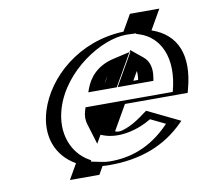

<svg xmlns="http://www.w3.org/2000/svg" viewBox="-74 -679 878 808"><g transform="rotate(-10 365.5 -274.5)"><path d="M533.9 -173C461.5 -117.6 401 -108.8 361.2 -124.4L420.1 -227H687.4C734.6 -381.3 687.9 -482.8 585.9 -516.1L632.3 -597H555.8L516.1 -527.8C512.3 -527.9 508.4 -528 504.4 -528C349.4 -528 185.1 -406 139.3 -256C107 -150.4 142.6 -58.4 221.2 -13.7L185.8 48H262.3L284.3 9.6C301.3 13.2 319.4 15 338.4 15C452.4 15 557.7 -22 645.4 -119ZM471.7 -317H541.9C547.4 -352 539.2 -382 518.6 -398.7ZM395.2 -317H346.9C361.8 -357.2 399.8 -398.9 448.6 -410.1ZM343.6 -227H314.4C308.8 -208.8 308.8 -190.9 313.7 -174.9ZM531.8 -155.3 621.1 -112.1C540.5 -30.9 447.7 0 343 0C324.9 0 307.8 -1.8 291.7 -5.1L278.8 -7.8L255.4 33H210L241.4 -21.8L231.9 -27.2C157.3 -69.6 123.9 -156.7 154.3 -256C197.4 -397.2 352.7 -513 499.8 -513C503.6 -513 507.3 -512.9 511 -512.8L522.8 -512.4L562.8 -582H608.2L564.5 -505.8L577.3 -501.7C670.1 -471.4 714.4 -381.1 676.7 -242H413.2L340.2 -114.9L352 -110.3C395.4 -93.2 460.2 -103.7 531.8 -155.3ZM447.6 -302H554.7L557.4 -319.2C563.5 -357.6 554.7 -391.7 530.6 -411.3L516.7 -422.6ZM402.1 -302H326.3L332.2 -318C349 -363.2 392.3 -411.5 449.5 -424.6L476 -430.7ZM367.7 -242 307.6 -137.2 298.5 -167.1C293 -185.2 292.9 -205.8 299.4 -227L304 -242ZM531.8 -155.3C460.2 -103.7 395.4 -93.2 352 -110.3L340.2 -114.9L413.2 -242H676.7C714.4 -381.1 670.1 -471.4 577.3 -501.7L564.5 -505.8L608.2 -582H562.8L522.8 -512.4L511 -512.8C507.3 -512.9 503.6 -513 499.8 -513C352.7 -513 197.4 -397.2 154.3 -256C123.9 -156.7 157.3 -69.6 231.9 -27.2L241.4 -21.8L210 33H255.4L278.8 -7.8L291.7 -5.1C307.8 -1.8 324.9 0 343 0C447.7 0 540.5 -30.9 621.1 -112.1ZM447.6 -302H554.7L557.4 -319.2C563.5 -357.6 554.7 -391.7 530.6 -411.3L516.7 -422.6ZM402.1 -302 476 -430.7 449.5 -424.6C392.3 -411.5 349 -363.2 332.2 -318L326.3 -302ZM367.7 -242H304L299.4 -227C292.9 -205.8 293 -185.2 298.5 -167.1L307.6 -137.2ZM284.3 9.6 262.3 48H185.8L221.2 -13.7C142.6 -58.4 107 -150.4 139.3 -256C185.1 -406 349.4 -528 504.4 -528C508.4 -528 512.3 -527.9 516.1 -527.8L555.8 -597H632.3L585.9 -516.1C684.8 -483.8 731 -386.9 691.9 -242.5L687.7 -227H420.1L361.2 -124.4C399.5 -109.4 457.7 -117.8 524.9 -166.3L534.1 -172.9L645.9 -118.8L630.8 -103.6C545.3 -17.5 446 15 338.4 15C320 15 297.4 12.3 284.3 9.6ZM471.7 -317 518.6 -398.7C539.2 -382 547.4 -352 541.9 -317ZM395.2 -317 448.6 -410.1C399.8 -398.9 361.8 -357.2 346.9 -317ZM343.6 -227 313.7 -174.9C309.9 -187.6 308.8 -208.8 314.4 -227ZM537.4 -145.4 600.5 -114.8C514.8 -24.3 424.4 0 343 0C330.9 0 319.2 -1.1 306.8 -3.7L261.1 -13.1L264 -18.2L255.7 -22.9C185.1 -63 147.6 -152.4 179.3 -256C226.1 -409.1 395.5 -513 499.8 -513C502.5 -513 505.2 -513 507.8 -512.9L543.1 -511.6L541.9 -509.4L557.5 -504.3C638.3 -477.9 691 -386.5 651.7 -242H388.5L317.7 -118.5L330.6 -113.5C394.6 -88.3 479.8 -109.9 537.4 -145.4ZM422.9 -302 505.8 -446.6 555.5 -406.2C580.8 -385.7 587.8 -354.1 582.1 -317.8L579.6 -302ZM426.8 -302 505.9 -439.9 430.5 -422.6C354.9 -405.3 322 -357.8 307 -317.4L301.4 -302ZM392.4 -242H279L274.4 -227C268.5 -207.7 268.5 -188.7 273.7 -171.6L300.9 -82.4ZM198.7 -17.4 161.2 48H287L306.7 13.7C319.3 14.7 327.2 15 338.4 15C471.2 15 576.7 -25.8 658.6 -108.3L666.3 -116.1L527.4 -183.4L496.4 -161C472.9 -144 450.8 -132.4 433.1 -125.7C402.5 -114.1 395.7 -116.4 383.8 -120.8L444.8 -227H712.7L716.8 -242.2C754.4 -381 716.4 -475.7 608.5 -512.5L657 -597H531.2L491.5 -527.8C299.2 -521.2 155.8 -391.9 114.3 -256C83 -153.7 115.6 -64.6 198.7 -17.4ZM496.4 -317 518.1 -354.9C519.7 -342.3 519.2 -330.7 517 -317ZM375 -324.7C379.9 -336.1 385.7 -346.2 393.3 -356.6Z"/></g></svg>

Font: Hussar Outliner
Style: Obl
Weight: 700
Foundry: Cannot Into Space Fonts
Version: Version 0.92